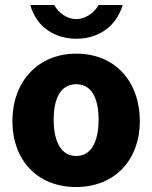

<svg xmlns="http://www.w3.org/2000/svg" viewBox="-20 -743 613 773"><path d="M474 -723H377C360 -691 322 -666 288 -666C249 -666 215 -692 198 -723H102C127 -632 203 -587 288 -587C375 -587 448 -635 474 -723ZM286 10C444 10 543 -101 543 -255C543 -412 446 -527 287 -527C135 -527 30 -417 30 -255C30 -100 129 10 286 10ZM287 -115C215 -115 196 -193 196 -261C196 -330 215 -404 287 -404C358 -404 377 -330 377 -261C377 -193 358 -115 287 -115Z"/></svg>

Font: United Sans ExtraBold
Style: Regular
Weight: 800
Designer: Pablo Impallari, Rodrigo Fuenzalida (Modified by Dan O. Williams)
Version: Version 1.000;PS 001.000;hotconv 1.0.88;makeotf.lib2.5.64775